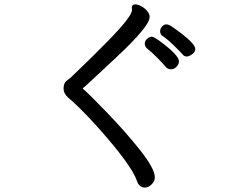

<svg xmlns="http://www.w3.org/2000/svg" viewBox="-20 -783 1040 867"><path d="M643.1 -564.9Q634.3 -572.8 633.8 -585.9Q633.8 -598.1 644.3 -607.7Q654.8 -617.2 666 -617.2Q675.8 -617.2 712.9 -588.9Q788.1 -531.7 788.1 -505.9Q788.1 -493.7 777.6 -481.9Q767.1 -470.2 752 -470.2Q736.8 -470.2 727.3 -482.2Q717.8 -494.1 691.4 -521Q665 -547.9 643.1 -564.9ZM823.2 -527.8Q812 -527.8 804.4 -537.4Q796.9 -546.9 765.4 -577.4Q733.9 -607.9 711.9 -622.1Q703.1 -629.9 703.1 -642.1Q703.1 -653.3 711.7 -663.1Q720.2 -672.9 731.9 -672.9Q743.2 -672.9 763.2 -658.2Q862.3 -588.4 861.8 -562Q861.8 -547.9 847.4 -537.8Q833 -527.8 823.2 -527.8ZM634.8 64Q607.9 64 598.1 33.2Q573.2 -38.6 421.9 -208Q335.9 -303.2 289.1 -340.8Q267.1 -359.9 267.1 -383.8Q267.1 -406.7 280 -417.5Q293 -428.2 299.8 -433.1Q505.9 -629.9 550.8 -690.9Q575.7 -723.1 576.2 -737.8L575.2 -747.1Q575.2 -763.2 590.8 -763.2Q602.1 -763.2 616.9 -755.6Q631.8 -748 643.8 -734.1Q655.8 -720.2 655.8 -706.1Q655.8 -664.1 501 -520Q426.8 -451.2 391.4 -418Q356 -384.8 354 -384.8Q354 -382.8 355 -381.8Q377.9 -362.8 462.4 -275.4Q546.9 -188 613 -104.5Q679.2 -21 679.2 18.1Q679.2 35.2 664.6 49.6Q649.9 64 634.8 64Z"/></svg>

Font: LXGW WenKai Screen R
Style: Regular
Weight: 400
Designer: Fontworks Inc.
Version: Version 1.235;May 31, 2022